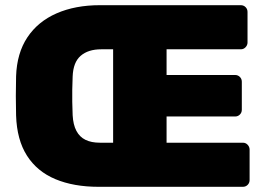

<svg xmlns="http://www.w3.org/2000/svg" viewBox="-20 -720 1023 740"><path d="M360 0Q264 0 193.5 -29.5Q123 -59 84 -120Q45 -181 42 -275Q41 -317 41 -350Q41 -383 42 -426Q45 -515 85.5 -576Q126 -637 198 -668.5Q270 -700 365 -700H908Q919 -700 926.5 -692.5Q934 -685 934 -674V-556Q934 -546 926.5 -538Q919 -530 908 -530H622V-431H886Q897 -431 904.5 -423.5Q912 -416 912 -405V-297Q912 -286 904.5 -278.5Q897 -271 886 -271H622V-170H916Q927 -170 934.5 -162Q942 -154 942 -143V-26Q942 -15 934.5 -7.5Q927 0 916 0ZM365 -170H416V-530H370Q320 -530 291 -505Q262 -480 260 -425Q259 -397 258.5 -374Q258 -351 258.5 -328Q259 -305 260 -276Q262 -239 274.5 -215.5Q287 -192 309.5 -181Q332 -170 365 -170Z"/></svg>

Font: Rubik Light ExtraBold
Style: Regular
Weight: 800
Version: Version 2.104